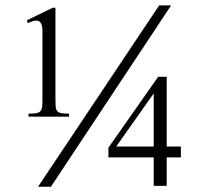

<svg xmlns="http://www.w3.org/2000/svg" viewBox="-20 -695 781 722"><path d="M606.9 -103V3.9H558.1V-103H387.7V-139.6L574.7 -406.2H606.9V-144H660.2V-103ZM171.4 7.3H123L578.6 -674.8H623.5ZM87.4 -256.3V-267.6Q106.4 -267.6 116.9 -269.5Q127.4 -271.5 132.6 -277.8Q137.7 -284.2 138.7 -295.9Q139.6 -307.6 139.6 -327.1V-579.6Q139.6 -596.2 134.8 -606.2Q129.9 -616.2 118.4 -617.4Q106.9 -618.7 84.5 -607.9L81.1 -618.7L178.2 -666H188.5V-327.1Q188.5 -307.6 189.2 -295.9Q189.9 -284.2 194.8 -277.8Q199.7 -271.5 210.2 -269.5Q220.7 -267.6 239.7 -267.6V-256.3ZM558.1 -343.8 417 -144H558.1Z"/></svg>

Font: Doulos SIL
Style: Regular
Weight: 400
Designer: Walt Agee, Victor Gaultney, Peter Martin, Debbi Hosken
Foundry: SIL International
Version: Version 4.110; 2011; Maintenance release